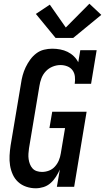

<svg xmlns="http://www.w3.org/2000/svg" viewBox="-20 -1005 565 1033"><path d="M172 8Q146 8 121 -0.5Q96 -9 77.5 -26Q59 -43 48.5 -66.5Q38 -90 34 -115.5Q30 -141 31.5 -168Q33 -195 37 -222L93 -556Q96 -578 102 -600Q108 -622 118 -643Q128 -664 142 -683.5Q156 -703 175 -717.5Q194 -732 216.5 -737.5Q239 -743 261 -743Q283 -743 304 -739Q325 -735 343.5 -726Q362 -717 377 -702.5Q392 -688 401 -670L412 -735H500L470 -554H382Q385 -573 383 -592.5Q381 -612 370.5 -626.5Q360 -641 342.5 -648Q325 -655 305 -655Q284 -655 263 -646.5Q242 -638 226.5 -621.5Q211 -605 203 -584Q195 -563 192 -542L136 -207Q134 -193 133 -178Q132 -163 134 -149Q136 -135 141 -122Q146 -109 155 -99Q164 -89 177.5 -84.5Q191 -80 206 -80Q225 -80 243.5 -87Q262 -94 275.5 -109Q289 -124 296.5 -142Q304 -160 307 -179L330 -316H246L261 -404H446L379 0H286L302 -93Q293 -73 281 -54Q269 -35 252 -20Q235 -5 214 1.5Q193 8 172 8ZM279 -801 173 -930 248 -980 334 -857 461 -985 525 -925 374 -801Z"/></svg>

Font: Iosevka Curly Slab SmBdObl
Style: Regular
Weight: 600
Italic angle: -9°
Monospace: yes
Designer: Belleve Invis
Foundry: Belleve Invis
Version: Version 11.0.0; ttfautohint (v1.8.3)